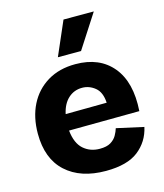

<svg xmlns="http://www.w3.org/2000/svg" viewBox="-116 -860 821 961"><g transform="rotate(-15 294.0 -379.5)"><path d="M314 14Q183 14 107.5 -55Q32 -124 32 -254Q32 -339 64.5 -403.5Q97 -468 158 -505Q219 -542 303 -542Q428 -542 495 -461Q562 -380 552 -232L187 -229Q194 -162 228.5 -131.5Q263 -101 313 -101Q349 -101 369.5 -113.5Q390 -126 400.5 -144.5Q411 -163 416 -180L556 -149Q540 -76 482.5 -31Q425 14 314 14ZM305 -419Q263 -419 233 -391.5Q203 -364 192 -313L405 -315Q402 -370 372 -394.5Q342 -419 305 -419ZM348 -598H228L304 -773H461Z"/></g></svg>

Font: Bricolage Grotesque 12pt ExtraBold
Style: Regular
Weight: 800
Designer: Mathieu Triay
Foundry: Atelier Triay
Version: Version 1.001; ttfautohint (v1.8.4.7-5d5b);gftools[0.9.33.de